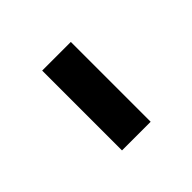

<svg xmlns="http://www.w3.org/2000/svg" viewBox="0 -497 398 398"><g transform="rotate(45 199.5 -298.0)"><path d="M83 -256V-340H317V-256Z"/></g></svg>

Font: Overpass
Style: Regular
Weight: 400
Designer: Delve Withrington, Dave Bailey, Thomas Jockin
Foundry: Delve Fonts LLC
Version: Version 4.000